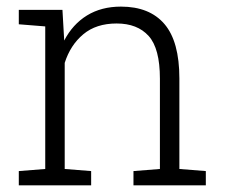

<svg xmlns="http://www.w3.org/2000/svg" viewBox="-20 -558 684 578"><path d="M36.6 -43 116.2 -49.3V-478.5L36.6 -484.9V-528.3H168L173.3 -436Q198.7 -484.9 241.9 -511.5Q285.2 -538.1 344.2 -538.1Q430.2 -538.1 475.1 -485.6Q520 -433.1 520 -321.8V-49.3L599.6 -43V0H381.8V-43L461.4 -49.3V-321.3Q461.4 -412.1 427.5 -449.7Q393.6 -487.3 331.1 -487.3Q269.5 -487.3 230.7 -454.8Q191.9 -422.4 174.8 -368.7V-49.3L254.4 -43V0H36.6Z"/></svg>

Font: TypoPRO Roboto Slab
Style: Light
Weight: 300
Designer: Google
Version: Version 1.100263; 2013; ttfautohint (v0.94.20-1c74) -l 8 -r 